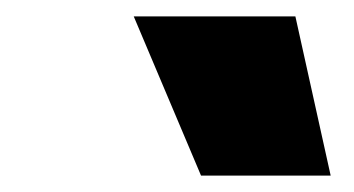

<svg xmlns="http://www.w3.org/2000/svg" viewBox="-20 -809 432 234"><path d="M225 -595 143 -789H340L383 -595Z"/></svg>

Font: Georama Black
Style: Italic
Weight: 900
Italic angle: -9°
Designer: Jean-Baptiste Levee
Foundry: Production Type
Version: Version 1.000